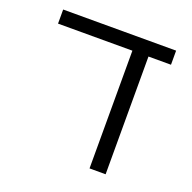

<svg xmlns="http://www.w3.org/2000/svg" viewBox="-107 -687 792 794"><g transform="rotate(20 288.5 -290.0)"><path d="M537.1 -580.1V-518.1H438V0H367.2V-518.1H40V-580.1Z"/></g></svg>

Font: LT Superior
Style: Regular
Weight: 400
Designer: Daniel Lyons
Foundry: LyonsType
Version: Version 1.000